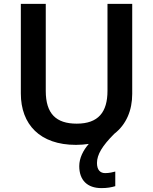

<svg xmlns="http://www.w3.org/2000/svg" viewBox="-20 -734 787 986"><path d="M478 103C478 60 505 15 567 -47C629 -95 659 -168 659 -252V-714H532V-268C532 -158 485 -99 374 -99C268 -99 215 -150 215 -267V-714H87V-254C87 -95 185 10 370 10C393 10 415 8 436 5C407 38 387 78 387 119C387 191 428 232 501 232C531 232 552 228 572 222V147C560 150 542 155 520 155C495 155 478 139 478 103Z"/></svg>

Font: Noto Sans Gurmukhi SemiBold
Style: Regular
Weight: 600
Designer: Jelle Bosma - Monotype Design Team
Foundry: Monotype Imaging Inc.
Version: Version 2.004